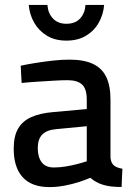

<svg xmlns="http://www.w3.org/2000/svg" viewBox="-20 -755 546 786"><path d="M182.1 10.9Q109.8 10.9 73 -29.4Q36.1 -69.6 36.1 -146.4Q36.1 -198.2 54.5 -229.1Q72.9 -260.1 108.7 -275.9Q144.5 -291.7 197.3 -296.1L335.2 -308.5V-347.4Q335.2 -391.6 315.7 -409.2Q296.2 -426.7 256.8 -426.7Q232.1 -426.7 197.7 -424.6Q163.4 -422.6 128.7 -420.3Q94.1 -418.1 68.5 -415.3L64.8 -486Q88.2 -491.2 122.5 -496.8Q156.8 -502.4 193.9 -506.6Q231 -510.9 263.7 -510.9Q323.5 -510.9 360.6 -493.4Q397.6 -475.9 415 -439.8Q432.3 -403.7 432.3 -347.4V-109.6Q434.3 -87.6 446.5 -77.6Q458.7 -67.7 481 -64.4L477.7 10.5Q453.8 10.5 435 8.3Q416.2 6.1 399.7 0.8Q385.8 -3.6 373.6 -10.4Q361.4 -17.1 349.6 -27.1Q332 -19.4 304.5 -10.3Q276.9 -1.2 245.2 4.8Q213.5 10.9 182.1 10.9ZM200.7 -69.4Q223.8 -69.4 248.7 -73.4Q273.6 -77.4 296.5 -83.5Q319.5 -89.5 335.2 -94.7V-238.3L208.8 -226.2Q170.9 -222.7 152.7 -203.9Q134.6 -185.2 134.6 -148.9Q134.6 -112.1 150.6 -90.8Q166.6 -69.4 200.7 -69.4ZM252 -588.7Q205 -588.7 171.8 -609Q138.6 -629.3 119.7 -662.6Q100.8 -696 97.7 -734.9H174.1Q176.6 -700.8 196.7 -679.3Q216.8 -657.7 252 -657.7Q288.4 -657.7 308.2 -679.6Q328 -701.5 329.9 -734.9H406.3Q403.2 -696 384.6 -662.6Q366 -629.3 332.5 -609Q299 -588.7 252 -588.7Z"/></svg>

Font: TitilliumWeb ExtraLight
Style: Regular
Weight: 400
Designer: Mohamed Gaber, Accademia di Belle Arti di Urbino and others
Foundry: Kief Type Foundry, Accademia di Belle Arti di Urbino and others
Version: Version 3.000; ttfautohint (v1.8.2)